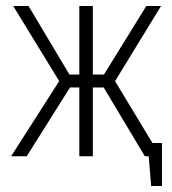

<svg xmlns="http://www.w3.org/2000/svg" viewBox="-20 -520 573 639"><path d="M466 -44V0H475L483 99H519V-44ZM516 -500H467L326 -272H289V-500H244V-272H211L75 -500H24L177 -250L17 0H69L213 -229H244V0H289V-229H325L462 0H514L363 -250Z"/></svg>

Font: Advent Pro Light
Style: Regular
Weight: 300
Version: Version 3.000